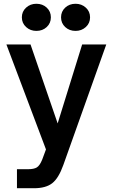

<svg xmlns="http://www.w3.org/2000/svg" viewBox="-20 -795 600 1019"><path d="M70 204V103H129Q160 103 175.5 93.5Q191 84 204 52L224 -2L14 -559H142L286 -140L416 -559H544L316 81Q291 151 257 177.5Q223 204 160 204ZM96 -703Q96 -734 118.5 -754.5Q141 -775 173 -775Q206 -775 228 -754.5Q250 -734 250 -703Q250 -672 228 -651.5Q206 -631 173 -631Q141 -631 118.5 -651.5Q96 -672 96 -703ZM304 -703Q304 -734 326 -754.5Q348 -775 381 -775Q413 -775 435.5 -754.5Q458 -734 458 -703Q458 -672 435.5 -651.5Q413 -631 381 -631Q348 -631 326 -651.5Q304 -672 304 -703Z"/></svg>

Font: Open Sauce One SemiBold
Style: Regular
Weight: 600
Designer: Alfredo Marco Pradil
Foundry: Creative Sauce Fz LLC
Version: Version 1.477